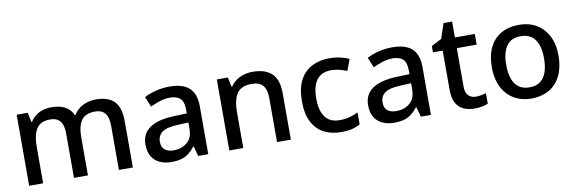

<svg xmlns="http://www.w3.org/2000/svg" viewBox="-49 -1043 4298 1435"><g transform="rotate(-10 2099.5 -325.0)"><path d="M685 -549Q777 -549 823 -502.5Q869 -456 869 -351V0H763V-337Q763 -400 738 -430.5Q713 -461 662 -461Q589 -461 558.5 -417Q528 -373 528 -289V0H422V-337Q422 -379 411 -406.5Q400 -434 378 -447.5Q356 -461 320 -461Q270 -461 241.5 -439Q213 -417 200.5 -375Q188 -333 188 -272V0H82V-539H166L181 -467H186Q203 -494 227.5 -512.5Q252 -531 282 -540Q312 -549 346 -549Q408 -549 449 -527.5Q490 -506 510 -461H515Q542 -506 587.5 -527.5Q633 -549 685 -549Z M1244 -548Q1343 -548 1392 -503.5Q1441 -459 1441 -365V0H1365L1344 -75H1340Q1317 -46 1292.5 -27Q1268 -8 1236.5 1Q1205 10 1160 10Q1112 10 1073.5 -7.5Q1035 -25 1013 -61Q991 -97 991 -153Q991 -234 1054 -277.5Q1117 -321 1245 -325L1336 -328V-356Q1336 -418 1309 -442Q1282 -466 1233 -466Q1193 -466 1154.5 -453.5Q1116 -441 1082 -425L1050 -502Q1087 -522 1137 -535Q1187 -548 1244 -548ZM1263 -256Q1172 -253 1136.5 -227Q1101 -201 1101 -154Q1101 -112 1126 -92.5Q1151 -73 1191 -73Q1253 -73 1294.5 -107.5Q1336 -142 1336 -212V-259Z M1874 -549Q1969 -549 2018.5 -502.5Q2068 -456 2068 -351V0H1963V-336Q1963 -399 1936 -430Q1909 -461 1852 -461Q1770 -461 1738.5 -412.5Q1707 -364 1707 -272V0H1601V-539H1685L1700 -466H1705Q1723 -494 1749.5 -512.5Q1776 -531 1808 -540Q1840 -549 1874 -549Z M2449 10Q2376 10 2319.5 -19Q2263 -48 2231 -109.5Q2199 -171 2199 -267Q2199 -366 2232.5 -428.5Q2266 -491 2324.5 -520Q2383 -549 2457 -549Q2500 -549 2539 -540Q2578 -531 2605 -518L2573 -432Q2547 -443 2515.5 -451Q2484 -459 2455 -459Q2406 -459 2373 -437.5Q2340 -416 2324 -373.5Q2308 -331 2308 -268Q2308 -206 2324.5 -164Q2341 -122 2372.5 -101Q2404 -80 2451 -80Q2495 -80 2530 -89.5Q2565 -99 2594 -114V-23Q2566 -7 2531.5 1.5Q2497 10 2449 10Z M2934 -548Q3033 -548 3082 -503.5Q3131 -459 3131 -365V0H3055L3034 -75H3030Q3007 -46 2982.5 -27Q2958 -8 2926.5 1Q2895 10 2850 10Q2802 10 2763.5 -7.5Q2725 -25 2703 -61Q2681 -97 2681 -153Q2681 -234 2744 -277.5Q2807 -321 2935 -325L3026 -328V-356Q3026 -418 2999 -442Q2972 -466 2923 -466Q2883 -466 2844.5 -453.5Q2806 -441 2772 -425L2740 -502Q2777 -522 2827 -535Q2877 -548 2934 -548ZM2953 -256Q2862 -253 2826.5 -227Q2791 -201 2791 -154Q2791 -112 2816 -92.5Q2841 -73 2881 -73Q2943 -73 2984.5 -107.5Q3026 -142 3026 -212V-259Z M3486 -76Q3507 -76 3528 -80Q3549 -84 3564 -89V-9Q3547 -1 3519.5 4.5Q3492 10 3462 10Q3418 10 3382 -5Q3346 -20 3323.5 -57Q3301 -94 3301 -161V-458H3227V-506L3305 -546L3343 -660H3408V-539H3559V-458H3408V-165Q3408 -120 3429.5 -98Q3451 -76 3486 -76Z M4147 -271Q4147 -203 4129 -151Q4111 -99 4078 -63Q4045 -27 3997.5 -8.5Q3950 10 3892 10Q3838 10 3792 -8.5Q3746 -27 3712 -63Q3678 -99 3659.5 -151Q3641 -203 3641 -271Q3641 -360 3671.5 -422Q3702 -484 3759 -516.5Q3816 -549 3895 -549Q3969 -549 4025.5 -516.5Q4082 -484 4114.5 -422Q4147 -360 4147 -271ZM3750 -271Q3750 -210 3765 -166Q3780 -122 3812 -98.5Q3844 -75 3894 -75Q3944 -75 3975.5 -98.5Q4007 -122 4022 -166Q4037 -210 4037 -271Q4037 -332 4021.5 -374.5Q4006 -417 3974.5 -440Q3943 -463 3893 -463Q3818 -463 3784 -412Q3750 -361 3750 -271Z"/></g></svg>

Font: Noto Sans Khmer Medium
Style: Regular
Weight: 500
Version: Version 2.003